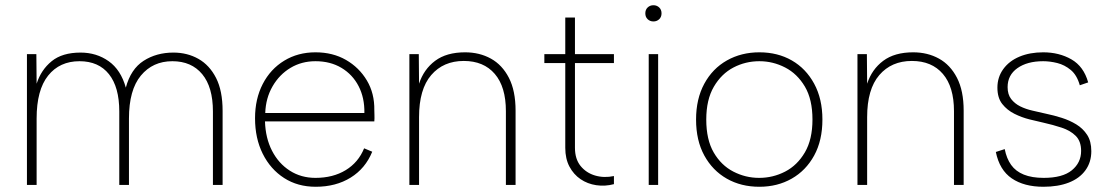

<svg xmlns="http://www.w3.org/2000/svg" viewBox="-20 -707 4242 734"><path d="M83 -500H119L120 -387Q137 -440 177.5 -473Q218 -506 288 -506Q349 -506 395.5 -473Q442 -440 461 -372Q480 -443 529 -474.5Q578 -506 643 -506Q696 -506 738.5 -482Q781 -458 806 -409Q831 -360 831 -283V0H794V-281Q794 -374 753 -423.5Q712 -473 639 -473Q564 -473 518.5 -418Q473 -363 473 -254V0H436V-281Q436 -374 396.5 -423.5Q357 -473 284 -473Q208 -473 164 -418Q120 -363 120 -254V0H83Z M1187 7Q1118 7 1066 -26.5Q1014 -60 984.5 -119Q955 -178 955 -255Q955 -329 984.5 -386Q1014 -443 1066.5 -475Q1119 -507 1186 -507Q1252 -507 1302.5 -478Q1353 -449 1382.5 -399.5Q1412 -350 1411 -286Q1411 -278 1411.5 -266.5Q1412 -255 1411 -243H993Q995 -179 1020 -130.5Q1045 -82 1088 -54.5Q1131 -27 1186 -27Q1253 -27 1301.5 -56.5Q1350 -86 1372 -140L1403 -127Q1377 -63 1320.5 -28Q1264 7 1187 7ZM1373 -275Q1374 -333 1351 -377.5Q1328 -422 1285.5 -447.5Q1243 -473 1186 -473Q1133 -473 1090.5 -447.5Q1048 -422 1022 -377Q996 -332 994 -275Z M1545 -500H1581L1582 -387Q1600 -442 1643.5 -474.5Q1687 -507 1758 -507Q1813 -507 1856.5 -483Q1900 -459 1925.5 -409.5Q1951 -360 1951 -284V0H1914V-282Q1914 -375 1871.5 -424.5Q1829 -474 1753 -474Q1675 -474 1628.5 -420Q1582 -366 1582 -259V0H1545Z M2141 -500V-640H2178V-500H2327V-466H2178V-142Q2178 -99 2199.5 -72.5Q2221 -46 2255 -36Q2289 -26 2327 -34V-3Q2293 6 2259.5 1Q2226 -4 2199.5 -22Q2173 -40 2157 -70Q2141 -100 2141 -142V-466H2061V-500Z M2460 -500H2496V0H2460ZM2478 -625Q2465 -625 2456 -633.5Q2447 -642 2447 -656Q2447 -670 2456 -678.5Q2465 -687 2478 -687Q2491 -687 2500 -678.5Q2509 -670 2509 -656Q2509 -642 2500 -633.5Q2491 -625 2478 -625Z M2883 7Q2813 7 2758.5 -24Q2704 -55 2672.5 -112.5Q2641 -170 2641 -250Q2641 -329 2672.5 -387Q2704 -445 2759 -476Q2814 -507 2883 -507Q2953 -507 3007 -476Q3061 -445 3092.5 -387Q3124 -329 3124 -250Q3124 -170 3092.5 -112.5Q3061 -55 3006.5 -24Q2952 7 2883 7ZM2882 -27Q2935 -27 2981.5 -51Q3028 -75 3057 -124.5Q3086 -174 3086 -250Q3086 -327 3057 -376Q3028 -425 2981.5 -449Q2935 -473 2883 -473Q2830 -473 2784 -449Q2738 -425 2709 -375.5Q2680 -326 2680 -250Q2680 -173 2708.5 -124Q2737 -75 2783.5 -51Q2830 -27 2882 -27Z M3258 -500H3294L3295 -387Q3313 -442 3356.5 -474.5Q3400 -507 3471 -507Q3526 -507 3569.5 -483Q3613 -459 3638.5 -409.5Q3664 -360 3664 -284V0H3627V-282Q3627 -375 3584.5 -424.5Q3542 -474 3466 -474Q3388 -474 3341.5 -420Q3295 -366 3295 -259V0H3258Z M3821 -137Q3828 -101 3845.5 -76.5Q3863 -52 3894 -39.5Q3925 -27 3970 -27Q4042 -27 4077.5 -56Q4113 -85 4113 -130Q4113 -167 4092.5 -187.5Q4072 -208 4038.5 -219Q4005 -230 3969 -238Q3946 -243 3916 -250.5Q3886 -258 3858 -272Q3830 -286 3811.5 -309.5Q3793 -333 3793 -372Q3793 -412 3815.5 -443Q3838 -474 3877.5 -490.5Q3917 -507 3968 -507Q4029 -507 4076 -480Q4123 -453 4140 -392L4108 -381Q4097 -420 4073.5 -439.5Q4050 -459 4022 -466Q3994 -473 3968 -473Q3907 -473 3869.5 -446.5Q3832 -420 3832 -374Q3832 -346 3845.5 -328.5Q3859 -311 3880 -300.5Q3901 -290 3927.5 -284Q3954 -278 3980 -272Q4009 -266 4039 -256.5Q4069 -247 4094.5 -231.5Q4120 -216 4136 -191.5Q4152 -167 4152 -129Q4152 -87 4129.5 -56Q4107 -25 4066 -9Q4025 7 3969 7Q3895 7 3848 -25Q3801 -57 3787 -126Z"/></svg>

Font: Albert Sans ExtraLight
Style: Regular
Weight: 250
Designer: Andreas Rasmussen
Foundry: a.Foundry
Version: Version 1.025